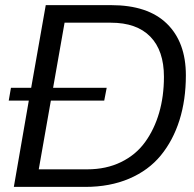

<svg xmlns="http://www.w3.org/2000/svg" viewBox="-20 -732 759 752"><path d="M708 -437Q708 -340.8 682.9 -261.2Q657.7 -181.6 609.6 -123Q561.5 -64.5 485.8 -32.2Q410.2 0 314 0H34.2L92.8 -337.9H14.2L22.9 -388.2H102.1L159.2 -711.9H415Q559.1 -711.9 633.5 -639.4Q708 -566.9 708 -437ZM622.1 -431.2Q622.1 -533.7 568.8 -588.4Q515.6 -643.1 414.1 -643.1H232.9L188 -388.2H397.9L388.2 -337.9H179.2L131.8 -68.8H321.8Q396 -68.8 454.1 -97.2Q512.2 -125.5 548.3 -175.5Q584.5 -225.6 603.3 -290.3Q622.1 -355 622.1 -431.2Z"/></svg>

Font: Creato Display
Style: Italic
Weight: 400
Italic angle: -10°
Version: Version 1.000